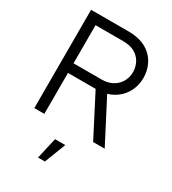

<svg xmlns="http://www.w3.org/2000/svg" viewBox="-230 -839 1090 1218"><g transform="rotate(30 315.0 -230.0)"><path d="M333 -325 412.3 -334 585.3 0H500.7ZM70 -720H348Q374.2 -720 398.7 -716Q453.7 -707.5 493.2 -678.6Q532.7 -649.7 553.3 -606.1Q574 -562.5 574 -510Q574 -460.5 553.2 -416.8Q532.3 -373 492.7 -342.9Q453 -312.8 398.7 -304Q374.2 -300 348 -300H143.3V0H70ZM350.8 -370.3Q361.7 -370.7 371.8 -371.6Q381.8 -372.5 390.7 -374.7Q426 -383.7 450.2 -404.2Q474.5 -424.8 486.4 -452.3Q498.3 -479.8 498.3 -510Q498.3 -540.5 486.4 -568.7Q474.5 -596.8 450.2 -617.4Q425.8 -638 390.7 -645.3Q370.5 -649.7 346 -649.7H143.3V-370.3H346ZM247.2 260H297.5L357.2 105H282.3Z"/></g></svg>

Font: Tap Sans
Style: Regular
Weight: 400
Designer: Tap Payments
Foundry: Tap Payments
Version: Version 1.001;Glyphs 3.1.2 (3151)